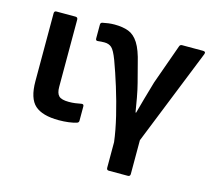

<svg xmlns="http://www.w3.org/2000/svg" viewBox="-100 -623 1019 927"><g transform="rotate(15 410.0 -159.5)"><path d="M221 12Q139 12 101.5 -21.5Q64 -55 64 -141V-480Q64 -492 75 -492H170Q182 -492 182 -480V-144Q182 -112 195.5 -99Q209 -86 245 -86Q262 -86 277 -88Q292 -90 307 -93Q319 -95 319 -83V-11Q319 -2 309 1Q293 6 270 9Q247 12 221 12Z M518 185Q507 185 507 173V45Q500 -12 483.5 -80.5Q467 -149 446 -216.5Q425 -284 405 -338Q388 -383 374 -395.5Q360 -408 338 -408Q322 -408 306 -406Q294 -404 294 -416V-485Q294 -495 303 -497Q317 -500 332 -502Q347 -504 363 -504Q404 -504 433 -493Q462 -482 483 -449Q504 -416 519 -352Q525 -329 531 -306Q537 -283 543 -260Q551 -229 558 -190.5Q565 -152 570 -120H573Q582 -153 593.5 -194.5Q605 -236 619 -283L690 -482Q693 -492 703 -492H808Q823 -492 818 -478L625 4V173Q625 185 613 185Z"/></g></svg>

Font: Sofia Sans
Style: Bold
Weight: 700
Designer: Botio Nikoltchev, Ani Petrova
Foundry: lettersoup
Version: Version 4.100; ttfautohint (v1.8.4.7-5d5b)